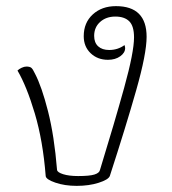

<svg xmlns="http://www.w3.org/2000/svg" viewBox="-20 -602 560 626"><path d="M129 -28Q120 -143 93.5 -232Q67 -321 37 -372Q42 -377 50.5 -381Q59 -385 66 -385Q77 -385 82 -381Q87 -377 94 -362Q116 -320 136.5 -239.5Q157 -159 166 -48Q167 -40 186 -34Q205 -28 235 -28Q272 -28 288 -33Q304 -38 306 -48Q353 -201 385 -316.5Q417 -432 417 -480Q417 -517 401.5 -532.5Q386 -548 356 -548Q326 -548 306.5 -530.5Q287 -513 287 -485Q287 -463 300 -451Q313 -439 336 -439Q364 -439 386 -455Q388 -449 388 -445Q388 -430 372 -418.5Q356 -407 332 -407Q298 -407 275.5 -428.5Q253 -450 253 -484Q253 -528 282.5 -555Q312 -582 358 -582Q458 -582 458 -482Q458 -427 424 -307.5Q390 -188 338 -28Q333 -16 301.5 -6Q270 4 230 4Q191 4 160.5 -6.5Q130 -17 129 -28Z"/></svg>

Font: Krub ExtraLight
Style: Italic
Weight: 275
Italic angle: -8°
Designer: Ekaluck Peanpanawate
Foundry: Cadson Demak Co.,Ltd.
Version: Version 1.000; ttfautohint (v1.6)